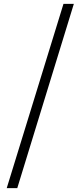

<svg xmlns="http://www.w3.org/2000/svg" viewBox="-20 -804 420 1001"><path d="M15 177 311 -784H365L70 177Z"/></svg>

Font: Early Summer Mincho SemiBold
Style: Regular
Weight: 600
Designer: GuiWonder
Version: Version 1.002